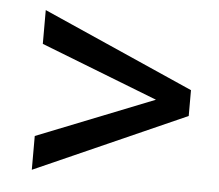

<svg xmlns="http://www.w3.org/2000/svg" viewBox="-40 -581 603 528"><g transform="rotate(5 261.5 -316.5)"><path d="M65.9 -189.5 389.2 -317.9 65.9 -443.8V-537.1L482.9 -352.5V-281.2L65.9 -96.2Z"/></g></svg>

Font: Vazirmatn RD UI
Style: Regular
Weight: 400
Designer: Saber Rastikerdar
Foundry: Saber Rastikerdar
Version: Version 33.003